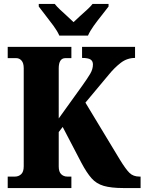

<svg xmlns="http://www.w3.org/2000/svg" viewBox="-20 -951 731 971"><path d="M19 0V-58H56Q74 -58 87 -70Q100 -82 100 -110V-606Q100 -632 89 -644.5Q78 -657 62 -657H19V-714H341V-657H311Q277 -657 277 -605V-352L397 -519Q422 -554 436 -577.5Q450 -601 450 -625Q450 -642 438 -650Q426 -658 395 -658V-714H663V-658Q623 -658 591 -633.5Q559 -609 529 -572L412 -432L586 -144Q616 -95 635 -76.5Q654 -58 685 -58H691V0H605Q542 0 504.5 -11Q467 -22 442.5 -50Q418 -78 392 -127L297 -309L277 -283V-109Q277 -82 289.5 -70Q302 -58 320 -58H341V0ZM280 -771Q270 -794 250.5 -820.5Q231 -847 210.5 -873Q190 -899 176 -918V-931H257Q266 -919 283.5 -902.5Q301 -886 320 -869Q339 -852 352 -839Q365 -852 384 -869Q403 -886 421 -902.5Q439 -919 448 -931H529V-918Q515 -899 494 -873Q473 -847 454 -820.5Q435 -794 425 -771Z"/></svg>

Font: Noto Serif Condensed Black
Style: Regular
Weight: 900
Width: 3
Designer: Monotype Design Team
Foundry: Monotype Imaging Inc.
Version: Version 2.015; ttfautohint (v1.8.4.7-5d5b)